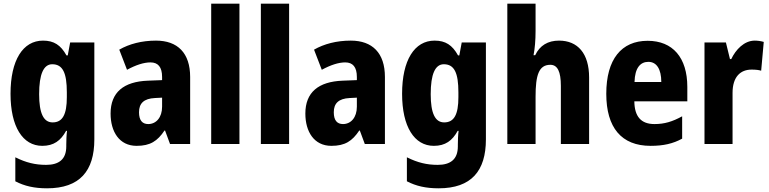

<svg xmlns="http://www.w3.org/2000/svg" viewBox="-20 -780 4166 1040"><path d="M213 -560C104 -560 37 -454 37 -272C37 -94 103 10 209 10C271 10 309 -18 338 -71H343C340 -48 339 -17 339 4V13C339 84 298 113 230 113C171 113 121 101 63 72V202C113 228 166 240 235 240C412 240 491 146 491 -25V-550H360L347 -480H340C309 -536 272 -560 213 -560ZM263 -432C320 -432 342 -385 342 -280V-254C342 -160 319 -117 265 -117C216 -117 192 -166 192 -270C192 -378 216 -432 263 -432Z M825 -560C748 -560 680 -542 626 -511L668 -402C716 -428 759 -442 795 -442C836 -442 858 -417 858 -363V-346L781 -343C650 -338 579 -280 579 -165C579 -67 626 10 720 10C794 10 833 -16 871 -73H874L901 0H1010V-363C1010 -493 942 -560 825 -560ZM819 -249 858 -251V-202C858 -144 826 -108 783 -108C751 -108 733 -128 733 -172C733 -220 759 -246 819 -249Z M1277 0V-760H1124V0Z M1546 0V-760H1393V0Z M1880 -560C1803 -560 1735 -542 1681 -511L1723 -402C1771 -428 1814 -442 1850 -442C1891 -442 1913 -417 1913 -363V-346L1836 -343C1705 -338 1634 -280 1634 -165C1634 -67 1681 10 1775 10C1849 10 1888 -16 1926 -73H1929L1956 0H2065V-363C2065 -493 1997 -560 1880 -560ZM1874 -249 1913 -251V-202C1913 -144 1881 -108 1838 -108C1806 -108 1788 -128 1788 -172C1788 -220 1814 -246 1874 -249Z M2334 -560C2225 -560 2158 -454 2158 -272C2158 -94 2224 10 2330 10C2392 10 2430 -18 2459 -71H2464C2461 -48 2460 -17 2460 4V13C2460 84 2419 113 2351 113C2292 113 2242 101 2184 72V202C2234 228 2287 240 2356 240C2533 240 2612 146 2612 -25V-550H2481L2468 -480H2461C2430 -536 2393 -560 2334 -560ZM2384 -432C2441 -432 2463 -385 2463 -280V-254C2463 -160 2440 -117 2386 -117C2337 -117 2313 -166 2313 -270C2313 -378 2337 -432 2384 -432Z M2881 -612V-760H2728V0H2881V-256C2881 -372 2898 -429 2961 -429C3000 -429 3018 -392 3018 -315V0H3171V-360C3171 -491 3109 -560 3008 -560C2948 -560 2904 -534 2879 -481H2870C2877 -517 2881 -561 2881 -612Z M3488 -559C3346 -559 3264 -459 3264 -272C3264 -89 3346 10 3504 10C3574 10 3626 -2 3675 -29V-150C3622 -121 3579 -108 3525 -108C3452 -108 3417 -149 3416 -231H3703V-309C3703 -468 3624 -559 3488 -559ZM3492 -445C3537 -445 3562 -405 3562 -336H3417C3419 -413 3449 -445 3492 -445Z M4068 -560C4011 -560 3965 -511 3941 -460H3934L3912 -550H3796V0H3948V-277C3948 -363 3990 -403 4051 -403C4074 -403 4090 -401 4103 -397L4117 -553C4100 -558 4083 -560 4068 -560Z"/></svg>

Font: Noto Sans Georgian Condensed ExtraBold
Style: Regular
Weight: 800
Width: 3
Designer: Monotype Design Team, Akaki Razmadze
Foundry: Google LLC
Version: Version 2.005